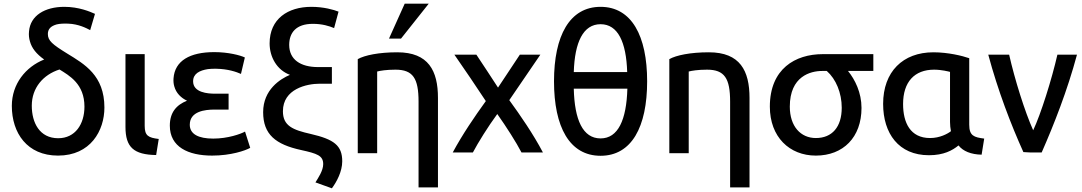

<svg xmlns="http://www.w3.org/2000/svg" viewBox="-20 -821 5857 1039"><path d="M302 -445C214 -417 152 -346 152 -249C152 -157 194 -73 295 -73C387 -73 437 -149 437 -244C437 -367 355 -412 302 -445ZM219 -499C177 -529 152 -560 142 -597C137 -614 135 -631 137 -651C144 -737 223 -784 328 -784C407 -784 467 -758 494 -746L468 -658C447 -669 405 -691 349 -693C326 -694 304 -693 287 -689C255 -680 239 -664 239 -637C239 -601 263 -581 344 -531C437 -474 545 -413 545 -239C545 -114 470 21 294 21C127 21 44 -101 44 -248C44 -367 119 -459 219 -499Z M839 -69 825 18C704 16 659 -24 659 -134V-528H763V-140C763 -86 783 -76 839 -69Z M1134 -71C1213 -71 1283 -96 1306 -109L1334 -21C1308 -6 1229 21 1128 21C998 21 899 -26 899 -141C899 -212 934 -253 992 -276C960 -291 933 -317 923 -354C919 -368 918 -382 919 -397C926 -492 1007 -539 1140 -539C1215 -539 1280 -522 1305 -510L1284 -421C1259 -432 1214 -448 1149 -449C1134 -449 1119 -449 1105 -447C1061 -440 1025 -423 1025 -381C1025 -320 1104 -314 1144 -314H1217V-228H1140C1090 -228 1007 -219 1007 -146C1007 -95 1054 -71 1134 -71Z M1662 -96C1787 -67 1832 -34 1832 52C1832 107 1802 163 1776 198L1687 166C1701 143 1729 103 1729 67C1729 21 1696 10 1610 -9C1472 -39 1404 -93 1404 -214C1404 -336 1497 -394 1549 -416C1478 -442 1439 -513 1439 -586C1439 -719 1538 -784 1665 -784C1732 -784 1787 -768 1812 -758L1788 -669C1762 -680 1724 -692 1673 -692C1581 -692 1545 -643 1545 -578C1545 -499 1606 -458 1701 -458H1776V-368H1710C1640 -368 1511 -340 1511 -219C1511 -140 1564 -118 1662 -96Z M1916 8V-501C1953 -522 2030 -538 2130 -538C2299 -538 2350 -438 2350 -291V193H2245V-271C2245 -397 2215 -444 2120 -444C2070 -444 2036 -438 2021 -434V8ZM2150 -612H2085L2170 -801H2300Z M2671 -204C2621 -136 2567 -49 2539 4H2430C2484 -96 2547 -188 2609 -274C2554 -358 2497 -441 2439 -525H2558C2565 -514 2669 -358 2675 -347L2793 -525H2904L2736 -279C2795 -198 2866 -95 2918 4H2802C2774 -50 2720 -135 2671 -204Z M3230 -784C3398 -784 3482 -627 3482 -381C3482 -134 3398 22 3230 22C3062 22 2978 -134 2978 -381C2978 -627 3062 -784 3230 -784ZM3230 -72C3325 -72 3370 -172 3375 -341H3085C3089 -172 3134 -72 3230 -72ZM3230 -690C3136 -690 3090 -593 3085 -431H3374C3369 -593 3324 -690 3230 -690Z M3602 8V-501C3639 -522 3716 -538 3816 -538C3985 -538 4036 -438 4036 -291V193H3931V-271C3931 -397 3901 -444 3806 -444C3756 -444 3722 -438 3707 -434V8Z M4642 -237C4642 -78 4543 21 4395 21C4252 21 4146 -80 4146 -244C4146 -449 4284 -528 4432 -528H4706V-437H4569C4607 -390 4642 -320 4642 -237ZM4535 -238C4535 -318 4504 -393 4454 -437H4429C4367 -437 4254 -409 4254 -244C4254 -137 4313 -74 4395 -74C4483 -74 4535 -134 4535 -238Z M5167 -34C5134 -7 5087 19 5007 19C4843 19 4759 -99 4759 -259C4759 -433 4866 -538 5031 -538C5110 -538 5188 -519 5225 -506V-146C5225 -86 5251 -78 5306 -71L5292 16C5235 15 5191 -3 5167 -34ZM5121 -161V-432C5113 -434 5075 -444 5035 -444C4929 -444 4867 -378 4867 -258C4867 -157 4906 -74 5013 -74C5066 -74 5108 -97 5126 -111C5123 -127 5121 -143 5121 -161Z M5571 -116C5612 -202 5672 -393 5702 -525H5808C5756 -331 5683 -146 5617 4H5554C5549 3 5523 3 5518 2C5451 -146 5380 -331 5328 -525H5441C5471 -392 5526 -216 5571 -116Z"/></svg>

Font: Repo Medium
Style: Regular
Weight: 500
Designer: Stefan Peev
Foundry: Context Ltd
Version: Version 1.502